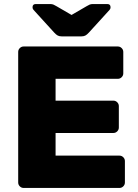

<svg xmlns="http://www.w3.org/2000/svg" viewBox="-20 -930 683 950"><path d="M255 -272H541Q552 -272 560 -280Q568 -288 568 -299V-405Q568 -416 560 -424Q552 -432 541 -432H255V-540H563Q574 -540 582 -548Q590 -556 590 -567V-673Q590 -684 582 -692Q574 -700 563 -700H97Q86 -700 78 -692Q70 -684 70 -673V-27Q70 -16 78 -8Q86 0 97 0H571Q582 0 590 -8Q598 -16 598 -27V-133Q598 -144 590 -152Q582 -160 571 -160H255ZM248 -769 146 -881Q141 -886 141 -894Q141 -910 157 -910H229Q238 -910 245 -907Q252 -904 260 -899L334 -856L408 -899Q416 -904 423 -907Q430 -910 439 -910H511Q527 -910 527 -894Q527 -886 522 -881L420 -769Q410 -758 402 -754Q394 -750 383 -750H285Q274 -750 266 -754Q258 -758 248 -769Z"/></svg>

Font: Rubik
Style: Regular
Weight: 700
Designer: Hubert & Fischer
Foundry: Hubert & Fischer
Version: Version 1.100